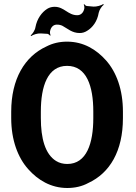

<svg xmlns="http://www.w3.org/2000/svg" viewBox="-20 -929 677 959"><path d="M594 -339V-371C594 -481 562 -568 510 -627C462 -681 398 -721 315 -721C277 -721 243 -713 212 -697C103 -647 36 -534 36 -371V-339C36 -230 69 -142 121 -84C169 -30 234 10 316 10C354 10 390 2 421 -15C529 -65 594 -175 594 -339ZM316 -110C295 -110 276 -115 260 -125C205 -159 184 -239 184 -339V-372C184 -498 218 -600 315 -600C413 -600 446 -498 446 -372V-339C446 -214 413 -110 316 -110ZM253 -895C240 -895 227 -892 216 -885C189 -868 165 -836 157 -793C155 -778 142 -759 133 -752L136 -749C145 -756 168 -763 183 -762L217 -760C222 -759 228 -754 230 -751L233 -753C230 -757 229 -767 230 -773C234 -793 246 -806 264 -806C275 -806 284 -804 292 -800C318 -786 340 -764 378 -764C392 -764 404 -768 415 -775C442 -791 466 -822 473 -865C476 -880 489 -899 498 -905L496 -909C487 -902 462 -895 447 -896L414 -899C409 -899 403 -905 401 -908L398 -906C401 -902 402 -892 401 -886C397 -866 384 -853 366 -853C319 -853 301 -895 253 -895Z"/></svg>

Font: Asimov
Style: EdgeNar
Weight: 500
Designer: Google
Version: Version 2.000980: 2014